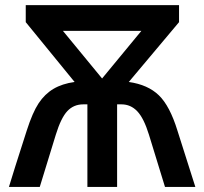

<svg xmlns="http://www.w3.org/2000/svg" viewBox="-20 -734 802 754"><path d="M15.1 0Q30.3 -51.3 85 -221.2Q107.9 -292.5 131.8 -328.6Q155.8 -364.7 189.9 -385Q224.1 -405.3 272.9 -412.1L81.1 -647V-713.9H683.1V-647L485.8 -412.1Q561 -401.4 604 -359.6Q647 -317.9 676.8 -221.2L747.1 0H627.9L564.9 -205.1Q544.9 -270 519 -297.1Q493.2 -324.2 457 -324.2H439.9V0H323.2V-324.2H307.1Q269.5 -324.2 244.6 -297.9Q219.7 -271.5 199.2 -205.1L136.2 0ZM380.9 -425.8 535.2 -612.8H227.1Z"/></svg>

Font: JBL Sans
Style: Semibold
Weight: 600
Version: Version 1.10